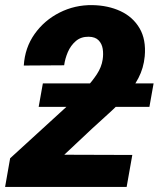

<svg xmlns="http://www.w3.org/2000/svg" viewBox="-29 -742 646 762"><path d="M580.6 -411.1 564 -317.9H124.5L141.1 -411.1ZM496.1 -127 473.6 0H-8.8L11.2 -113.8L267.6 -348.1Q288.1 -368.2 312.3 -393.3Q336.4 -418.5 355.2 -447Q374 -475.6 378.4 -505.4Q381.8 -527.3 378.7 -547.9Q375.5 -568.4 362.3 -582Q349.1 -595.7 323.2 -596.2Q292.5 -596.7 272 -579.1Q251.5 -561.5 240.2 -535.2Q229 -508.8 225.6 -482.9L65.4 -481.9Q69.8 -552.7 108.4 -607.2Q147 -661.6 207.5 -692.1Q268.1 -722.7 337.4 -721.7Q399.9 -720.7 449.2 -697.8Q498.5 -674.8 524.9 -629.9Q551.3 -585 545.4 -518.6Q541 -471.7 520.3 -432.1Q499.5 -392.6 468.8 -358.2Q438 -323.7 403.6 -292.7Q369.1 -261.7 337.4 -232.4L226.1 -127.9Z"/></svg>

Font: Roboto Black
Style: Italic
Weight: 900
Italic angle: -12°
Designer: Christian Robertson
Foundry: Google
Version: Version 3.0; 2020